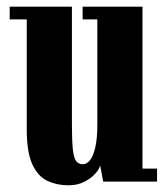

<svg xmlns="http://www.w3.org/2000/svg" viewBox="-20 -543 499 574"><path d="M184.5 11Q150.5 11 122.2 -2Q94 -15 77 -51Q60 -87 60 -155.5V-485H9V-523H195V-171Q195 -122.5 197.8 -96.5Q200.5 -70.5 207.8 -61.2Q215 -52 227.5 -52Q240 -52 249.8 -65Q259.5 -78 265.2 -104Q271 -130 271 -170V-485H227V-523H406V-39H449.5V0H288.5L279.5 -48.5Q277 -37.5 264.8 -23.8Q252.5 -10 232 0.5Q211.5 11 184.5 11Z"/></svg>

Font: Imbue Thin 10pt ExtraBold
Style: Regular
Weight: 800
Version: Version 1.102